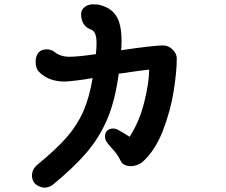

<svg xmlns="http://www.w3.org/2000/svg" viewBox="-20 -811 1040 883"><path d="M793 -542Q793 -481 778.5 -390.5Q764 -300 728.5 -208.5Q693 -117 633 -64Q625 -58 611 -52.5Q597 -47 582 -47Q564 -47 552 -53.5Q540 -60 535 -71Q519 -105 490 -134Q475 -151 469 -161Q463 -171 463 -185Q463 -201 473.5 -210.5Q484 -220 500 -220Q513 -220 526 -212Q555 -196 576 -182Q621 -251 643.5 -341.5Q666 -432 666 -491Q636 -488 526 -472Q510 -351 474.5 -266Q439 -181 379.5 -111Q320 -41 220 41Q214 45 204 48.5Q194 52 186 52Q174 52 160 46Q146 40 138 30Q127 15 127 -3Q127 -34 155 -56Q239 -125 287 -180Q335 -235 363 -298.5Q391 -362 406 -452Q367 -445 329 -440.5Q291 -436 277 -436Q203 -436 159 -481Q144 -496 144 -527Q144 -554 157 -569Q170 -584 194 -584Q216 -584 231 -572Q258 -550 299 -550Q340 -550 421 -562Q424 -592 424 -612Q424 -642 417 -657Q410 -672 394 -677Q374 -685 363.5 -703Q353 -721 353 -746Q353 -766 369 -778.5Q385 -791 406 -791Q430 -791 439 -788Q489 -776 514 -738.5Q539 -701 539 -622Q539 -595 537 -580Q686 -602 730 -602Q755 -602 774 -583Q793 -564 793 -542Z"/></svg>

Font: Tsukimi Rounded
Style: Bold
Weight: 700
Designer: Takashi Funayama
Foundry: Takashi Funayama
Version: Version 1.032; ttfautohint (v1.8.3)